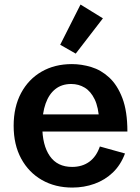

<svg xmlns="http://www.w3.org/2000/svg" viewBox="-20 -826 627 858"><path d="M303.2 12.2Q226.6 12.2 167.5 -21.5Q108.4 -55.2 74.7 -117.2Q41 -179.2 41 -263.7Q41 -348.1 74.2 -410.2Q107.4 -472.2 166 -505.9Q224.6 -539.6 301.3 -539.6Q344.2 -539.6 387.9 -526.4Q431.6 -513.2 468 -479.7Q504.4 -446.3 526.9 -387.5Q549.3 -328.6 549.3 -238.3H118.7V-314.9H441.9L423.3 -287.1Q420.4 -346.2 403.1 -382.1Q385.7 -418 358.6 -434.3Q331.5 -450.7 298.3 -450.7Q256.3 -450.7 227.5 -428Q198.7 -405.3 183.8 -363Q168.9 -320.8 168.9 -263.2Q168.9 -177.2 202.6 -128.7Q236.3 -80.1 302.2 -80.1Q347.2 -80.1 378.9 -103Q410.6 -126 426.3 -171.4L538.6 -140.1Q519.5 -88.9 484.4 -55.2Q449.2 -21.5 402.3 -4.6Q355.5 12.2 303.2 12.2ZM318.4 -586.4 249 -626 339.8 -805.7 439.9 -744.1Z"/></svg>

Font: Schibsted Grotesk SemiBold
Style: Regular
Weight: 600
Designer: Bakken & Baeck AS, Henrik Kongsvoll
Foundry: Schibsted ASA
Version: Version 1.100;gftools[0.9.25]